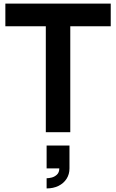

<svg xmlns="http://www.w3.org/2000/svg" viewBox="-20 -740 650 1075"><path d="M236.5 0V-593H10V-720H600V-593H373.5V0ZM241 258Q253.5 258 269.5 254Q285.5 250 298.8 237.8Q312 225.5 312 203H241V75H369V203Q369 235.5 352.8 261Q336.5 286.5 307.5 300.8Q278.5 315 241 315Z"/></svg>

Font: Vela Sans ExtBd
Style: Regular
Weight: 800
Designer: Principal design: Mikhail Sharanda - project Manrope.
Design modification: Ravid Balaliev
Foundry: Mikhail Sharanda
Version: Version 1.001